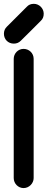

<svg xmlns="http://www.w3.org/2000/svg" viewBox="-22 -958 243 978"><path d="M47.9 -50.8C47.9 -23.4 70.3 0 98.1 0C126.5 0 149.4 -24.4 149.4 -50.8V-658.2C149.4 -687.5 126 -709 98.1 -709C69.8 -709 47.9 -685.5 47.9 -658.2ZM135.3 -801.3 186 -852.1C195.8 -860.8 200.7 -873 200.7 -888.2C200.7 -915.5 177.7 -938.5 150.4 -938.5C135.3 -938.5 123.5 -933.6 114.3 -923.3L13.2 -822.3C2.9 -812.5 -2 -800.3 -2 -786.1C-2 -757.3 19.5 -735.8 48.3 -735.8C62.5 -735.8 74.7 -740.7 84.5 -751Z"/></svg>

Font: LOB TGL 0-17
Style: Regular
Weight: 400
Designer: Peter Wiegel + adaptations and expanded glyphset by Studio LOB
Foundry: Peter Wiegel + adaptations and expanded glyphset by Studio LOB
Version: Version 1.003;Glyphs 3.1.2 (3151)